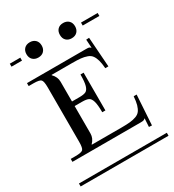

<svg xmlns="http://www.w3.org/2000/svg" viewBox="-190 -855 869 959"><g transform="rotate(-30 244.5 -375.5)"><path d="M209 -362.8H166V-205.1Q166 -176.8 144 -154.8V-152.8H314.9Q345.7 -152.8 364.5 -154.8Q383.3 -156.7 399.7 -162.6Q416 -168.5 424.6 -180.2Q433.1 -191.9 438.5 -210.4Q443.8 -229 445.8 -257.8H462.9L452.1 -85.9L435.1 -86.9L438 -134.8H437Q432.1 -129.9 427.2 -128.4Q422.4 -127 410.2 -127H17.1V-144H43.9Q79.1 -144 87.6 -152.8Q96.2 -161.6 96.2 -196.8V-511.2Q96.2 -546.4 87.6 -555.2Q79.1 -564 43.9 -564H17.1V-581.1H357.9Q370.1 -581.1 374.3 -579.8Q378.4 -578.6 383.8 -573.2H384.8L381.8 -621.1L398.9 -622.1L411.1 -450.2H393.1Q391.1 -479 385.7 -497.6Q380.4 -516.1 371.8 -527.8Q363.3 -539.6 346.9 -545.4Q330.6 -551.3 311.8 -553.2Q293 -555.2 262.2 -555.2H144V-553.2Q166 -531.2 166 -502.9V-389.2H209Q233.9 -389.2 245.8 -395Q257.8 -400.9 263.9 -421.4Q270 -441.9 270 -484.9H288.1V-267.1H270Q270 -310.1 263.9 -330.6Q257.8 -351.1 245.8 -356.9Q233.9 -362.8 209 -362.8ZM-8.8 -708H51.8V-690.9H-8.8ZM401.9 -708H498V-690.9H401.9ZM-8.8 -17.1H498V0H-8.8ZM130.9 -751Q150.4 -751 162.6 -739.3Q174.8 -727.5 174.8 -707Q174.8 -687.5 163.1 -675.3Q151.4 -663.1 130.9 -663.1Q111.3 -663.1 99.1 -674.8Q86.9 -686.5 86.9 -707Q86.9 -726.6 98.6 -738.8Q110.4 -751 130.9 -751ZM323.2 -751Q342.8 -751 355 -739.3Q367.2 -727.5 367.2 -707Q367.2 -687.5 355.5 -675.3Q343.8 -663.1 323.2 -663.1Q303.7 -663.1 291.7 -674.8Q279.8 -686.5 279.8 -707Q279.8 -727.1 291.3 -739Q302.7 -751 323.2 -751Z"/></g></svg>

Font: FoglihtenFr02
Style: Regular
Weight: 500
Version: Version 0.68